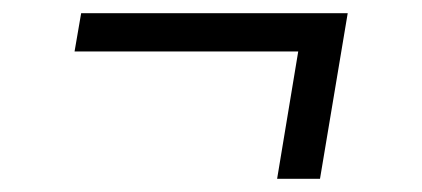

<svg xmlns="http://www.w3.org/2000/svg" viewBox="-20 -389 640 291"><path d="M465 -118H400L432 -311H93L103 -369H507Z"/></svg>

Font: Iosevka Etoile Light Oblique
Style: Regular
Weight: 300
Italic angle: -9°
Designer: Belleve Invis
Foundry: Belleve Invis
Version: Version 15.5.2; ttfautohint (v1.8.4)